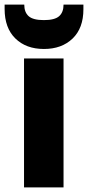

<svg xmlns="http://www.w3.org/2000/svg" viewBox="-29 -811 381 831"><path d="M246 -558V0H75V-558ZM332 -771Q332 -689 285 -644Q238 -599 161 -599Q84 -599 37.5 -644.5Q-9 -690 -9 -772V-791H76Q76 -758 95 -741Q114 -724 161 -724Q208 -724 227 -741Q246 -758 246 -791H332Z"/></svg>

Font: Fz Poppins
Style: Bold
Weight: 700
Designer: Ninad Kale (Devanagari), Jonny Pinhorn (Latin)
Foundry: Indian Type Foundry
Version: Vit hóa bi Vntype.Com & FontZin.Com